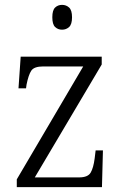

<svg xmlns="http://www.w3.org/2000/svg" viewBox="-20 -769 501 789"><path d="M49 0V-32L322 -496H158Q120 -496 108.5 -478.5Q97 -461 89 -421L87 -406H56L65 -536H398V-504L123 -40H305Q341 -40 352.5 -59.5Q364 -79 369 -118L373 -151H403L399 0ZM235 -647Q218 -647 206.5 -658Q195 -669 195 -698Q195 -727 206.5 -738Q218 -749 235 -749Q252 -749 264 -738Q276 -727 276 -698Q276 -669 264 -658Q252 -647 235 -647Z"/></svg>

Font: Noto Serif Armenian SemiCondensed Light
Style: Regular
Weight: 300
Width: 4
Designer: Monotype Design Team
Foundry: Monotype Imaging Inc.
Version: Version 2.008; ttfautohint (v1.8.4.7-5d5b)